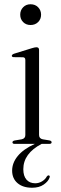

<svg xmlns="http://www.w3.org/2000/svg" viewBox="-20 -676 288 902"><path d="M123.5 -558.5Q102.5 -558.5 88.8 -572.2Q75 -586 75 -607Q75 -628 88.8 -642Q102.5 -656 123.5 -656Q145.5 -656 159.2 -641.8Q173 -627.5 173 -607Q173 -586 159 -572.2Q145 -558.5 123.5 -558.5ZM163.5 -441.5V-42Q163.5 -25 181 -21.5L211.5 -16.5Q222.5 -14.5 222.5 -7.5Q222.5 0 211 0H175.5Q89.5 45 89.5 119Q89.5 151 104.5 168Q119.5 185 145.5 185Q162.5 185 177.5 176Q192.5 167 200 153Q204.5 147 209 148Q216 149.5 213 158Q207 176 185.5 191Q164 206 131 206Q87.5 206 62.2 184.2Q37 162.5 37 125.5Q37 89 63.5 56.8Q90 24.5 143.5 0H49Q38.5 0 38.5 -7.5Q38.5 -13.5 48.5 -16L81.5 -21.5Q99 -25 99 -41.5V-394Q99 -406.5 88 -407L44.5 -407.5Q35.5 -408 35.5 -414Q35.5 -419.5 45.5 -423.5L129.5 -449.5Q144 -454 151 -454Q163.5 -454 163.5 -441.5Z"/></svg>

Font: Fraunces 72pt Light
Style: Regular
Weight: 300
Version: Version 1.000;[0bf87f6ff]